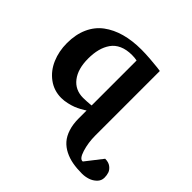

<svg xmlns="http://www.w3.org/2000/svg" viewBox="-182 -675 1081 1081"><g transform="rotate(45 359.0 -134.5)"><path d="M717.8 157.2Q717.8 181.6 700 199Q682.1 216.3 658.9 223.6Q635.7 231 611.8 231Q570.8 231 536.9 224.9Q502.9 218.8 473.1 203.9Q443.4 189 422.9 165.8Q402.3 142.6 390.6 106.4Q378.9 70.3 378.9 23.9V-39.1Q376 -37.1 370.8 -33.7Q365.7 -30.3 349.4 -21.2Q333 -12.2 316.2 -5.6Q299.3 1 274.9 6.6Q250.5 12.2 228 12.2Q169.9 12.2 124.5 -21.2Q79.1 -54.7 55.7 -109.4Q32.2 -164.1 32.2 -229Q32.2 -298.3 55.9 -350.8Q79.6 -403.3 123 -435.5Q166.5 -467.8 224.6 -483.9Q282.7 -500 355 -500Q385.3 -500 424.8 -497.1Q464.4 -494.1 488.8 -491.2L513.2 -487.8V25.9Q513.2 83 528.8 133.1Q544.4 183.1 566.9 179.2L645 79.1Q672.4 79.1 689.5 92Q706.5 105 712.2 121.3Q717.8 137.7 717.8 157.2ZM378.9 -79.1V-437Q361.8 -440.9 338.9 -440.9Q295.4 -440.9 263.7 -426.8Q231.9 -412.6 213.6 -386.2Q195.3 -359.9 186.8 -326.7Q178.2 -293.5 178.2 -252Q178.2 -169.9 214.6 -122.6Q251 -75.2 314.9 -75.2Q327.6 -75.2 343.8 -76.2Q359.9 -77.1 369.1 -78.1Z"/></g></svg>

Font: Veleka
Style: Bold
Weight: 700
Designer: Stefan Peev, Context Ltd, 2016; SIL International, 1997-2014.
Foundry: Stefan Peev, Context Ltd, 2016
Version: Version 1.000